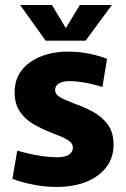

<svg xmlns="http://www.w3.org/2000/svg" viewBox="-20 -739 505 771"><path d="M206.8 11.7Q160.3 11.7 111.2 1.9Q62 -7.8 29.8 -21.2L49.3 -134.2Q67 -128.7 93.7 -122.5Q120.3 -116.3 150.6 -111.9Q180.8 -107.5 208.7 -107.5Q242.5 -107.5 257.6 -118.3Q272.7 -129.2 272.7 -146.2Q272.7 -161 259.7 -171.3Q246.7 -181.7 226 -190.3Q205.3 -199 181.2 -208.2Q149.2 -220.7 116.3 -239.3Q83.5 -258 61.2 -288.8Q38.8 -319.7 38.8 -368.3Q38.8 -420.3 66.8 -456.4Q94.7 -492.5 143.3 -512.1Q192 -531.7 253.5 -531.7Q298 -531.7 339.5 -523.2Q381 -514.7 409.8 -502.5L391.2 -389.5Q375.7 -394.8 352.7 -400.4Q329.7 -406 305 -409.7Q280.3 -413.3 259 -413.3Q233.8 -413.3 217.6 -404.4Q201.3 -395.5 201.3 -377.3Q201.3 -364.2 213 -354.6Q224.7 -345 244.4 -337Q264.2 -329 287 -319.8Q320.2 -308.2 354.8 -289.2Q389.5 -270.3 412.7 -239.2Q436 -208 436 -157.5Q436 -106.3 407.3 -68.2Q378.7 -30 327.3 -9.2Q276 11.7 206.8 11.7ZM163.2 -575.8 60.8 -718.8H188.7L244.3 -626.2L300.5 -718.8H429.2L323.8 -575.8Z"/></svg>

Font: Murecho Thin
Style: Regular
Weight: 100
Designer: Neil Summerour
Foundry: Positype
Version: Version 1.010